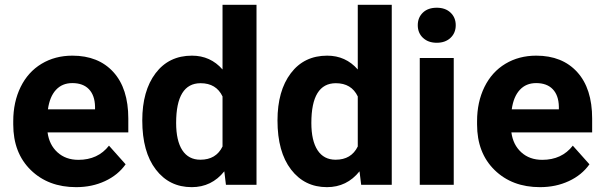

<svg xmlns="http://www.w3.org/2000/svg" viewBox="-20 -770 2513 800"><path d="M297.4 9.8Q181.2 9.8 108.2 -61.5Q35.2 -132.8 35.2 -251.5V-265.1Q35.2 -344.7 65.9 -407.5Q96.7 -470.2 153.1 -504.2Q209.5 -538.1 281.7 -538.1Q390.1 -538.1 452.4 -469.7Q514.6 -401.4 514.6 -275.9V-218.3H178.2Q185.1 -166.5 219.5 -135.3Q253.9 -104 306.6 -104Q388.2 -104 434.1 -163.1L503.4 -85.4Q471.7 -40.5 417.5 -15.4Q363.3 9.8 297.4 9.8ZM281.2 -423.8Q239.3 -423.8 213.1 -395.5Q187 -367.2 179.7 -314.5H376V-325.7Q375 -372.6 350.6 -398.2Q326.2 -423.8 281.2 -423.8Z M572.8 -268.1Q572.8 -391.6 628.2 -464.8Q683.6 -538.1 779.8 -538.1Q856.9 -538.1 907.2 -480.5V-750H1048.8V0H921.4L914.6 -56.2Q861.8 9.8 778.8 9.8Q685.5 9.8 629.2 -63.7Q572.8 -137.2 572.8 -268.1ZM713.9 -257.8Q713.9 -183.6 739.7 -144Q765.6 -104.5 814.9 -104.5Q880.4 -104.5 907.2 -159.7V-368.2Q880.9 -423.3 815.9 -423.3Q713.9 -423.3 713.9 -257.8Z M1136.2 -268.1Q1136.2 -391.6 1191.7 -464.8Q1247.1 -538.1 1343.3 -538.1Q1420.4 -538.1 1470.7 -480.5V-750H1612.3V0H1484.9L1478 -56.2Q1425.3 9.8 1342.3 9.8Q1249 9.8 1192.6 -63.7Q1136.2 -137.2 1136.2 -268.1ZM1277.3 -257.8Q1277.3 -183.6 1303.2 -144Q1329.1 -104.5 1378.4 -104.5Q1443.8 -104.5 1470.7 -159.7V-368.2Q1444.3 -423.3 1379.4 -423.3Q1277.3 -423.3 1277.3 -257.8Z M1870.6 0H1729V-528.3H1870.6ZM1720.7 -665Q1720.7 -696.8 1741.9 -717.3Q1763.2 -737.8 1799.8 -737.8Q1835.9 -737.8 1857.4 -717.3Q1878.9 -696.8 1878.9 -665Q1878.9 -632.8 1857.2 -612.3Q1835.4 -591.8 1799.8 -591.8Q1764.2 -591.8 1742.4 -612.3Q1720.7 -632.8 1720.7 -665Z M2230 9.8Q2113.8 9.8 2040.8 -61.5Q1967.8 -132.8 1967.8 -251.5V-265.1Q1967.8 -344.7 1998.5 -407.5Q2029.3 -470.2 2085.7 -504.2Q2142.1 -538.1 2214.4 -538.1Q2322.8 -538.1 2385 -469.7Q2447.3 -401.4 2447.3 -275.9V-218.3H2110.8Q2117.7 -166.5 2152.1 -135.3Q2186.5 -104 2239.3 -104Q2320.8 -104 2366.7 -163.1L2436 -85.4Q2404.3 -40.5 2350.1 -15.4Q2295.9 9.8 2230 9.8ZM2213.9 -423.8Q2171.9 -423.8 2145.8 -395.5Q2119.6 -367.2 2112.3 -314.5H2308.6V-325.7Q2307.6 -372.6 2283.2 -398.2Q2258.8 -423.8 2213.9 -423.8Z"/></svg>

Font: Shabnam FD
Style: Bold
Weight: 700
Foundry: DejaVu fonts team - Redesigned by Saber Rastikerdar - Based on Vazir font
Version: Version 5.00;October 20, 2019;FontCreator 12.0.0.2547 64-bit